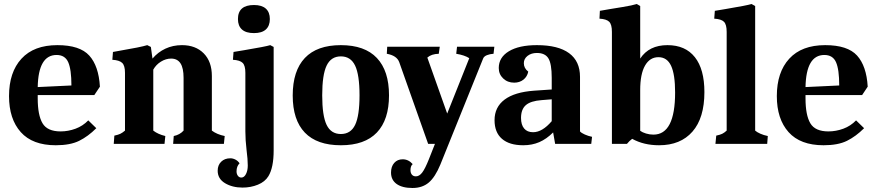

<svg xmlns="http://www.w3.org/2000/svg" viewBox="-20 -717 4380 957"><path d="M25 -238Q25 -357 87 -424.5Q149 -492 266 -492Q378 -492 425 -440Q472 -388 478 -285L450 -243H168V-227Q168 -143 192 -102.5Q216 -62 282 -62Q320 -62 356.5 -75.5Q393 -89 420 -117L460 -78Q419 -37 374.5 -15Q330 7 258 7Q142 7 83.5 -58.5Q25 -124 25 -238ZM262 -443Q171 -443 168 -283L336 -291Q336 -371 320 -407Q304 -443 262 -443Z M603 -66V-354Q603 -390 589 -403.5Q575 -417 540 -419L543 -458L576 -464Q682 -482 714 -492L732 -483L740 -425Q767 -457 804.5 -474.5Q842 -492 887 -492Q955 -492 995.5 -451Q1036 -410 1036 -338V-66Q1061 -47 1100 -39L1096 0H843L846 -39Q876 -45 895 -66V-329Q895 -378 879.5 -401.5Q864 -425 833 -425Q807 -425 782.5 -410Q758 -395 744 -370V-66Q767 -48 804 -39L800 0H547L550 -41Q569 -45 579.5 -50Q590 -55 603 -66Z M1065 134Q1065 106 1082.5 89Q1100 72 1128 72Q1141 72 1153.5 78.5Q1166 85 1174 97Q1159 112 1159 137Q1159 150 1165.5 159Q1172 168 1183 168Q1197 168 1206 150.5Q1215 133 1215 108Q1215 77 1209 31Q1203 -19 1203 -62V-354Q1203 -390 1189.5 -403.5Q1176 -417 1141 -419L1144 -458Q1159 -461 1198 -467Q1305 -485 1327 -492L1344 -483V33Q1344 118 1318 161Q1301 189 1265.5 203.5Q1230 218 1189 218Q1138 218 1101.5 196Q1065 174 1065 134ZM1166 -622Q1166 -692 1246 -692Q1285 -692 1305 -674Q1325 -656 1325 -622Q1325 -588 1305 -570Q1285 -552 1246 -552Q1206 -552 1186 -570Q1166 -588 1166 -622Z M1439 -241Q1439 -364 1499.5 -428Q1560 -492 1679 -492Q1798 -492 1858.5 -428Q1919 -364 1919 -242Q1919 -120 1858.5 -56.5Q1798 7 1679 7Q1560 7 1499.5 -56Q1439 -119 1439 -241ZM1772 -242Q1772 -344 1750 -390Q1728 -436 1679 -436Q1630 -436 1608 -390Q1586 -344 1586 -242Q1586 -140 1608 -94.5Q1630 -49 1679 -49Q1728 -49 1750 -94.5Q1772 -140 1772 -242Z M1929 143Q1929 113 1945 95Q1961 77 1987 77Q2016 77 2037 101Q2026 110 2026 131Q2026 145 2033 153.5Q2040 162 2053 162Q2070 162 2084.5 143Q2099 124 2118 76L2148 0H2114L1970 -407Q1958 -440 1908 -449L1910 -484H2172L2167 -449Q2130 -448 2110 -430L2209 -151L2319 -427Q2296 -442 2254 -449L2258 -484H2444L2440 -449Q2422 -448 2407 -442Q2392 -436 2388 -425L2175 103Q2149 166 2117 193Q2085 220 2036 220Q1985 220 1957 200Q1929 180 1929 143Z M2445 -118Q2445 -183 2495 -220.5Q2545 -258 2642 -265L2730 -271V-329Q2730 -399 2713.5 -426Q2697 -453 2656 -453Q2628 -453 2609.5 -438.5Q2591 -424 2591 -402Q2591 -377 2613 -360Q2608 -335 2589 -320Q2570 -305 2543 -305Q2510 -305 2488 -326Q2466 -347 2466 -378Q2466 -431 2516.5 -461.5Q2567 -492 2656 -492Q2762 -492 2816.5 -452Q2871 -412 2871 -334V-62Q2878 -54 2895 -46.5Q2912 -39 2931 -35L2927 0H2747L2737 -57Q2704 -24 2668 -8.5Q2632 7 2588 7Q2519 7 2482 -25Q2445 -57 2445 -118ZM2730 -113V-222L2680 -218Q2625 -214 2601 -193Q2577 -172 2577 -129Q2577 -95 2592.5 -76.5Q2608 -58 2637 -58Q2683 -58 2730 -113Z M3131 -25Q3117 -15 3105 0H3030V-558Q3030 -595 3016.5 -608.5Q3003 -622 2968 -624L2970 -663L3022 -672Q3034 -674 3083 -682Q3132 -690 3154 -697L3171 -687V-425Q3215 -492 3307 -492Q3396 -492 3443.5 -432Q3491 -372 3491 -258Q3491 -129 3431.5 -61Q3372 7 3265 7Q3189 7 3131 -25ZM3345 -256Q3345 -346 3325 -389Q3305 -432 3262 -432Q3219 -432 3195 -390Q3171 -348 3171 -268V-65Q3182 -57 3200 -51.5Q3218 -46 3237 -46Q3345 -46 3345 -256Z M3602 -66V-558Q3602 -595 3588.5 -608.5Q3575 -622 3540 -624L3543 -663Q3558 -666 3597 -672Q3704 -690 3726 -697L3744 -687V-66Q3753 -58 3770 -50.5Q3787 -43 3807 -39L3804 0H3546L3550 -41Q3569 -45 3579.5 -50Q3590 -55 3602 -66Z M3852 -238Q3852 -357 3914 -424.5Q3976 -492 4093 -492Q4205 -492 4252 -440Q4299 -388 4305 -285L4277 -243H3995V-227Q3995 -143 4019 -102.5Q4043 -62 4109 -62Q4147 -62 4183.5 -75.5Q4220 -89 4247 -117L4287 -78Q4246 -37 4201.5 -15Q4157 7 4085 7Q3969 7 3910.5 -58.5Q3852 -124 3852 -238ZM4089 -443Q3998 -443 3995 -283L4163 -291Q4163 -371 4147 -407Q4131 -443 4089 -443Z"/></svg>

Font: Caladea
Style: Bold
Weight: 700
Designer: Carolina Giovagnoli and Andres Torresi
Foundry: Carolina Giovagnoli & Andres Torresi
Version: Version 1.001